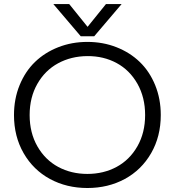

<svg xmlns="http://www.w3.org/2000/svg" viewBox="-20 -923 872 958"><path d="M382.8 -742.2 246.1 -902.8H325.2L417 -789.1L508.8 -902.8H586.9L450.2 -742.2ZM49.8 -349.1Q49.8 -429.7 77.9 -498.3Q106 -566.9 154.8 -614Q203.6 -661.1 271 -687.5Q338.4 -713.9 416 -713.9Q493.7 -713.9 561 -687.5Q628.4 -661.1 677.2 -614Q726.1 -566.9 754.2 -498.3Q782.2 -429.7 782.2 -349.1Q782.2 -242.2 734.1 -158.7Q686 -75.2 602.8 -30Q519.5 15.1 416 15.1Q312.5 15.1 229.2 -30Q146 -75.2 97.9 -158.7Q49.8 -242.2 49.8 -349.1ZM704.1 -349.1Q704.1 -437 665.8 -504.9Q627.4 -572.8 562.3 -608.2Q497.1 -643.6 416 -643.1Q335 -642.6 269.8 -607.2Q204.6 -571.8 166.3 -504.4Q127.9 -437 127.9 -349.1Q127.9 -260.3 166.7 -192.6Q205.6 -125 270.5 -90.1Q335.4 -55.2 416 -55.2Q496.6 -55.2 561.5 -90.1Q626.5 -125 665.3 -192.6Q704.1 -260.3 704.1 -349.1Z"/></svg>

Font: Prompt Light
Style: Regular
Weight: 300
Designer: Katatrad Team
Foundry: CadsonDemak
Version: Version 1.000;PS 001.000;hotconv 1.0.88;makeotf.lib2.5.64775